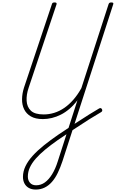

<svg xmlns="http://www.w3.org/2000/svg" viewBox="-20 -1033 948 1572"><path d="M273 519Q239 519 215.5 505.5Q192 492 180 468.5Q168 445 168 415Q168 371 188.5 328Q209 285 247.5 242.5Q286 200 339.5 157Q393 114 457 70Q534 18 599 -24.5Q664 -67 713 -97.5Q762 -128 790 -144Q798 -149 804 -148Q810 -147 815 -139Q818 -131 817 -125.5Q816 -120 808 -115Q766 -91 709.5 -55.5Q653 -20 588 23.5Q523 67 453 114Q396 154 350.5 191.5Q305 229 273 265.5Q241 302 224.5 338Q208 374 208 413Q208 443 225.5 463.5Q243 484 276 484Q315 484 347.5 460.5Q380 437 407 393Q434 349 453 288L614 -212Q583 -171 549 -142Q515 -113 478.5 -94.5Q442 -76 404.5 -67Q367 -58 331 -58Q270 -58 232.5 -80Q195 -102 177.5 -138.5Q160 -175 160.5 -220.5Q161 -266 176 -314L405 -999Q407 -1007 412 -1010Q417 -1013 427 -1013Q437 -1013 441 -1009.5Q445 -1006 443 -998L215 -316Q195 -258 198 -207.5Q201 -157 233 -126.5Q265 -96 338 -96Q381 -96 423.5 -109Q466 -122 505.5 -149Q545 -176 580.5 -216.5Q616 -257 646 -311L869 -999Q872 -1007 877 -1010Q882 -1013 892 -1013Q902 -1013 906 -1009.5Q910 -1006 907 -998L492 285Q474 339 453 382.5Q432 426 405 456.5Q378 487 345 503Q312 519 273 519Z"/></svg>

Font: Playwrite RO Thin
Style: Regular
Weight: 250
Version: Version 1.002